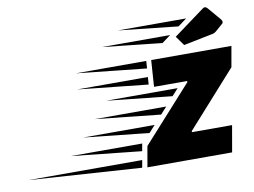

<svg xmlns="http://www.w3.org/2000/svg" viewBox="-652 -1011 1510 1143"><g transform="rotate(-10 102.5 -439.5)"><path d="M150 0 172 -125 473 -459 471 -465H272L283 -625H768L746 -500L447 -166L448 -160H690L662 0ZM250 -580 -173 -625H253ZM243 -484 -181 -529H246ZM371 -391 -23 -433H409ZM285 -295 -109 -337H323ZM198 -199 -196 -241H236ZM136 -100 -288 -145H144ZM119 -3 -563 -48H127ZM666 -714 492 -679 451 -736 640 -875Q646 -879 651 -879Q660 -879 669 -868L732 -794Q741 -784 741 -776Q741 -772 740 -769.5Q739 -767 737 -765L692 -726Q687 -722 682 -719Q677 -716 666 -714ZM478 -794 118 -833H531ZM367 -713 7 -752H420Z"/></g></svg>

Font: Faster One
Style: Regular
Weight: 400
Designer: Eduardo Rodriguez Tunni
Foundry: Eduardo Rodriguez Tunni
Version: Version 1.003; ttfautohint (v1.8.4.7-5d5b);gftools[0.9.23]